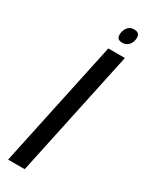

<svg xmlns="http://www.w3.org/2000/svg" viewBox="-201 -792 635 827"><g transform="rotate(30 116.5 -378.5)"><path d="M8.8 0 143.1 -630.4H225.6L91.3 0ZM182.6 -681.6Q155.3 -681.6 155.3 -705.1Q155.3 -726.6 166.7 -741.9Q178.2 -757.3 198.7 -757.3Q227.1 -757.3 227.1 -732.4Q227.1 -710.4 214.8 -696Q202.6 -681.6 182.6 -681.6Z"/></g></svg>

Font: Open Sans
Style: Italic
Weight: 400
Italic angle: -12°
Designer: Monotype Design Team
Foundry: Monotype Imaging Inc.
Version: Version 3.000; ttfautohint (v1.8.4)